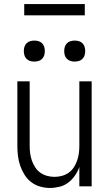

<svg xmlns="http://www.w3.org/2000/svg" viewBox="-20 -923 540 951"><path d="M227 8Q203 8 178.5 1Q154 -6 134.5 -21Q115 -36 101.5 -57.5Q88 -79 80 -102.5Q72 -126 69 -150.5Q66 -175 66 -200V-520H127V-200Q127 -181 129.5 -163Q132 -145 138 -127.5Q144 -110 154.5 -94Q165 -78 180 -67.5Q195 -57 213 -52Q231 -47 250 -47Q269 -47 287 -52Q305 -57 320 -67.5Q335 -78 345.5 -94Q356 -110 362 -127.5Q368 -145 370.5 -163Q373 -181 373 -200V-520H434V0H373V-96Q365 -73 351 -53Q337 -33 318 -18.5Q299 -4 275 2Q251 8 227 8ZM350 -618Q339 -618 329 -621Q319 -624 311.5 -631.5Q304 -639 301 -649Q298 -659 298 -670Q298 -681 301 -691Q304 -701 311.5 -708.5Q319 -716 329 -719Q339 -722 350 -722Q361 -722 371 -719Q381 -716 388.5 -708.5Q396 -701 399 -691Q402 -681 402 -670Q402 -659 399 -649Q396 -639 388.5 -631.5Q381 -624 371 -621Q361 -618 350 -618ZM150 -618Q139 -618 129 -621Q119 -624 111.5 -631.5Q104 -639 101 -649Q98 -659 98 -670Q98 -681 101 -691Q104 -701 111.5 -708.5Q119 -716 129 -719Q139 -722 150 -722Q161 -722 171 -719Q181 -716 188.5 -708.5Q196 -701 199 -691Q202 -681 202 -670Q202 -659 199 -649Q196 -639 188.5 -631.5Q181 -624 171 -621Q161 -618 150 -618ZM400 -847H100V-903H400Z"/></svg>

Font: Iosevka Custom Light
Style: Regular
Weight: 300
Monospace: yes
Designer: Belleve Invis
Foundry: Belleve Invis
Version: Version 27.3.5